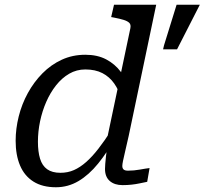

<svg xmlns="http://www.w3.org/2000/svg" viewBox="-20 -778 863 810"><path d="M727 -570 823 -758H725L672 -587L668 -570ZM216 12Q159 12 121 -12Q83 -36 64.5 -80Q46 -124 46 -184Q46 -235 59 -287Q72 -339 97.5 -385.5Q123 -432 159 -468.5Q195 -505 240.5 -526Q286 -547 340 -547Q391 -547 428 -527.5Q465 -508 490 -474.5Q515 -441 530 -398L493 -357Q482 -397 462 -425.5Q442 -454 412 -469.5Q382 -485 340 -485Q303 -485 272 -467Q241 -449 216.5 -418Q192 -387 175 -348Q158 -309 149 -266Q140 -223 140 -180Q140 -138 149 -108.5Q158 -79 179 -64Q200 -49 235 -49Q266 -49 292 -60.5Q318 -72 343.5 -94.5Q369 -117 395 -150.5Q421 -184 450 -229L468 -199Q433 -136 394 -88Q355 -40 311 -14Q267 12 216 12ZM497 3Q463 3 443 -14.5Q423 -32 423 -65Q423 -73 424 -86.5Q425 -100 427 -118Q429 -136 432 -157L424 -156L530 -659Q533 -674 525.5 -681.5Q518 -689 502 -694Q486 -699 460 -704L449 -706L461 -758H639L523 -205Q514 -165 508 -139.5Q502 -114 499 -99.5Q496 -85 496 -78Q496 -68 501.5 -63Q507 -58 520 -58Q545 -58 569.5 -62.5Q594 -67 611 -69L601 -11Q586 -8 569.5 -4.5Q553 -1 535 1Q517 3 497 3Z"/></svg>

Font: Roboto Serif
Style: Italic
Weight: 400
Italic angle: -10°
Designer: Greg Gazdowicz
Foundry: Commercial Type
Version: Version 1.008